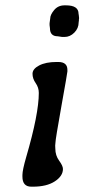

<svg xmlns="http://www.w3.org/2000/svg" viewBox="-20 -703 325 715"><path d="M220.2 -683.1H225.6Q272.5 -683.1 272.5 -651.9Q273.4 -648.9 273.4 -646.5L274.4 -637.2V-633.3L273.9 -631.3Q273.9 -629.4 273.9 -627.4L272.9 -619.6Q272.9 -597.7 256.8 -581.5Q240.7 -565.4 220.7 -565.4H211.4L194.8 -567.9Q166 -567.9 166 -598.1L164.6 -609.4V-616.7L167 -634.3Q167 -647.9 181.6 -665.5Q196.3 -683.1 220.2 -683.1ZM214.4 -73.7Q214.4 -47.4 184.1 -27.6Q153.8 -7.8 102.5 -7.8H96.7Q63.5 -7.8 63.5 -45.4V-51.3Q63.5 -69.3 77.6 -118.2Q124.5 -278.8 124.5 -356.9Q124.5 -377 112.8 -393.6Q101.1 -410.2 101.1 -428.2Q101.1 -446.3 125.7 -459.2Q150.4 -472.2 190.9 -472.2H196.8Q231 -472.2 231 -442.9V-437Q231 -432.1 208.7 -307.9Q186.5 -183.6 186.5 -171.9L185.5 -160.6L186 -149.9Q186 -124 200.2 -104.7Q214.4 -85.4 214.4 -73.7Z"/></svg>

Font: Averia Libre
Style: Italic
Weight: 400
Italic angle: -7.90001°
Version: Version 1.002